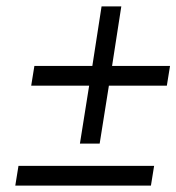

<svg xmlns="http://www.w3.org/2000/svg" viewBox="-20 -528 554 603"><path d="M28 55H454L464 -7H38ZM260 -259 231 -77H293L322 -259H504L514 -321H332L361 -508H299L270 -321H88L78 -259Z"/></svg>

Font: Charger Pro
Style: LitObl
Weight: 300
Designer: Jasper
Foundry: Cannot Into Space Fonts
Version: Version 1.09